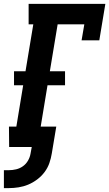

<svg xmlns="http://www.w3.org/2000/svg" viewBox="-30 -755 561 986"><path d="M-10 211V119H15Q34 119 53 114.5Q72 110 88 98.5Q104 87 114 69.5Q124 52 127 33L133 0H17L16 -105H54L89 -317H42V-389H101L141 -630H117V-735H511L480 -548H389L403 -630H266L226 -389H304V-317H214L179 -105H259L236 33Q232 58 223.5 82.5Q215 107 199 128.5Q183 150 161 166.5Q139 183 115 193Q91 203 65.5 207Q40 211 16 211Z"/></svg>

Font: Iosevka Curly Slab Extrabold
Style: Italic
Weight: 800
Italic angle: -9°
Monospace: yes
Designer: Belleve Invis
Foundry: Belleve Invis
Version: Version 22.1.2; ttfautohint (v1.8.4)